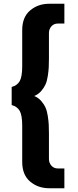

<svg xmlns="http://www.w3.org/2000/svg" viewBox="-20 -800 412 1020"><path d="M240 -625V-490Q240 -462 239 -443Q238 -424 234 -397Q230 -370 222 -352Q214 -334 199 -316.5Q184 -299 162 -290Q184 -281 199 -263.5Q214 -246 222 -228Q230 -210 234 -183Q238 -156 239 -137Q240 -118 240 -90V45Q240 65 253 80Q266 95 288 95H322V200H241Q182 200 140 164.5Q98 129 98 60V-132Q98 -187 85 -210.5Q72 -234 42 -242V-338Q72 -346 85 -369.5Q98 -393 98 -448V-640Q98 -709 140 -744.5Q182 -780 241 -780H322V-675H288Q266 -675 253 -660Q240 -645 240 -625Z"/></svg>

Font: Renner*
Style: Semi
Weight: 600
Version: Version 003.000 ; ttfautohint (v0.97) -l 8 -r 50 -G 200 -x 1